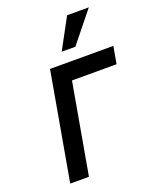

<svg xmlns="http://www.w3.org/2000/svg" viewBox="-179 -1110 990 1214"><g transform="rotate(-20 316.0 -503.5)"><path d="M206.5 -725H632.5L612 -609H312L204.5 0H78.5ZM313 -802 424 -1007H570L405 -802Z"/></g></svg>

Font: JuliaMono BoldItalic
Style: Regular
Weight: 700
Italic angle: -9°
Monospace: yes
Designer: cormullion
Foundry: corm
Version: Version 0.049; ttfautohint (v1.8.4)